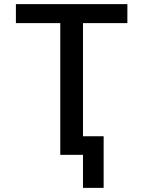

<svg xmlns="http://www.w3.org/2000/svg" viewBox="-20 -750 699 930"><path d="M482 -90V160H382V0H342H272V-638H57V-730H597V-638H382V-90Z"/></svg>

Font: Mplus 1p Medium
Style: Regular
Weight: 500
Version: Version 1.061